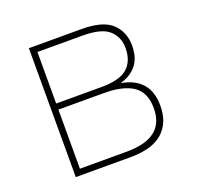

<svg xmlns="http://www.w3.org/2000/svg" viewBox="-99 -633 758 739"><g transform="rotate(-20 280.0 -264.0)"><path d="M468 -402Q468 -352 444 -322.5Q420 -293 380 -282V-280Q433 -271 462 -238Q491 -205 491 -147Q491 -77 447.5 -38.5Q404 0 315 0H91V-528H306Q395 -528 431.5 -492.5Q468 -457 468 -402ZM441 -402Q441 -447 410 -475Q379 -503 302 -503H117V-292H303Q377 -292 409 -320Q441 -348 441 -402ZM464 -147Q464 -211 423.5 -239Q383 -267 303 -267H117V-25H307Q387 -25 425.5 -55.5Q464 -86 464 -147Z"/></g></svg>

Font: Noto Sans Thin
Style: Regular
Weight: 100
Designer: Monotype Design Team
Foundry: Monotype Imaging Inc.
Version: Version 2.007